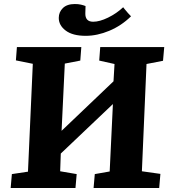

<svg xmlns="http://www.w3.org/2000/svg" viewBox="-20 -934 845 954"><path d="M541 -417 282 -171 279 -83 361 -69 355 0H33L39 -69L119 -81L143 -617L59 -634L64 -700H384L379 -633L302 -618L286 -284L544 -530L549 -616L473 -633L478 -700H796L790 -632L708 -616L685 -83L777 -70L771 0H445L451 -69L525 -82ZM406 -756Q341 -756 306.5 -782Q272 -808 272 -845Q272 -874 292.5 -894Q313 -914 352 -914Q369 -914 382 -911Q395 -908 405 -904L404 -868Q403 -826 443 -826Q475 -826 517 -846.5Q559 -867 592 -898Q592 -898 599 -889Q606 -880 615.5 -869.5Q625 -859 631 -853Q583 -806 523 -781Q463 -756 406 -756Z"/></svg>

Font: Literata 12pt
Style: Bold Italic
Weight: 700
Italic angle: -2°
Designer: Latin by Veronika Burian and Jose Scaglione. Greek by Irene Vlachou. Cyrillic by Vera Evstafieva
Foundry: TypeTogether
Version: Version 3.002